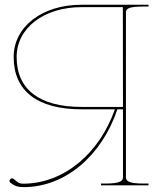

<svg xmlns="http://www.w3.org/2000/svg" viewBox="-20 -780 670 808"><path d="M497 -750 497.5 -330H324C146 -330 50 -403.5 50 -540C50 -662 164.5 -750 324 -750ZM605 -760H322.5C157 -760 37.5 -667.5 37.5 -540C37.5 -397 137.5 -320 322.5 -320H463.5C399 -136 250 -7 77 -7C58 -7 52 -15.5 37.5 -27C35.5 -28.5 32.5 -29.5 30.5 -29.5C27.5 -29.5 24.5 -28 22.5 -25C21 -23 20 -20.5 20 -18.5C20 -15.5 21.5 -12.5 24.5 -10.5C41.5 2.5 54.5 7.5 79.5 7.5C257 7.5 409.5 -127.5 474 -320H497.5V-35C497.5 -20.5 491 -7.5 422.5 -7.5H405V0H605V-7.5H585C516.5 -7.5 510 -20.5 510 -35V-727.5C510 -743 519 -752.5 585 -752.5H605Z"/></svg>

Font: ZnikomitSC
Style: Regular
Weight: 100
Designer: gluk
Foundry: gluk
Version: Version 0.55